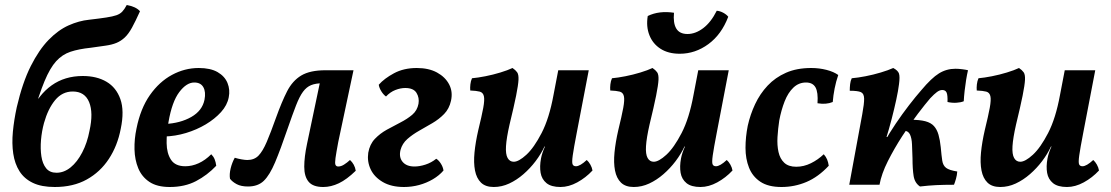

<svg xmlns="http://www.w3.org/2000/svg" viewBox="-20 -739 4445 768"><path d="M199 9Q146 9 111.5 -7.5Q77 -24 58 -54Q39 -84 33 -124.5Q27 -165 31.5 -212Q36 -259 47 -310Q70 -409 103 -474.5Q136 -540 174.5 -579.5Q213 -619 254.5 -637.5Q296 -656 336 -660Q379 -665 405 -669Q431 -673 445.5 -678Q460 -683 469 -692.5Q478 -702 487 -719Q504 -716 517.5 -710Q531 -704 540 -694Q522 -654 508 -628.5Q494 -603 479 -589Q464 -575 446 -567.5Q428 -560 403 -556.5Q378 -553 343 -548Q295 -543 262 -532Q229 -521 204.5 -494Q180 -467 158 -414Q136 -361 110 -271L103 -291Q134 -360 186.5 -397.5Q239 -435 311 -435Q367 -435 406 -412Q445 -389 461.5 -342.5Q478 -296 463 -224Q450 -156 415.5 -103.5Q381 -51 327 -21Q273 9 199 9ZM206 -48Q236 -48 262.5 -69.5Q289 -91 309 -129.5Q329 -168 338 -216Q354 -288 336.5 -330.5Q319 -373 271 -373Q229 -373 200.5 -338.5Q172 -304 156 -247Q147 -214 144 -179Q141 -144 145.5 -114Q150 -84 164.5 -66Q179 -48 206 -48ZM105 -345H158V-320H105Z M659 9Q608 9 577.5 -11.5Q547 -32 533 -66Q519 -100 518 -141.5Q517 -183 526 -225Q542 -305 579.5 -358.5Q617 -412 668 -439.5Q719 -467 775 -467Q822 -467 850.5 -450.5Q879 -434 890 -407Q901 -380 895 -350Q889 -318 864 -290.5Q839 -263 803 -241.5Q767 -220 724 -207Q681 -194 637 -193L640 -243Q701 -246 745 -271Q789 -296 798 -340Q804 -371 793.5 -390Q783 -409 757 -409Q726 -409 697 -370.5Q668 -332 654 -251Q646 -207 646.5 -166.5Q647 -126 664 -100Q681 -74 721 -74Q748 -74 774.5 -86Q801 -98 825 -122Q834 -113 838.5 -102Q843 -91 845 -76Q809 -38 764 -14.5Q719 9 659 9Z M1273 9Q1232 9 1214.5 -12Q1197 -33 1197 -72Q1197 -111 1208 -163L1262 -420L1271 -406Q1243 -406 1224.5 -398.5Q1206 -391 1192 -372Q1178 -353 1164 -317Q1150 -281 1131 -226Q1102 -141 1080.5 -90Q1059 -39 1035.5 -16Q1012 7 972 7Q944 7 926.5 -2.5Q909 -12 900 -24Q897 -42 902.5 -65Q908 -88 919 -108Q932 -104 946.5 -101.5Q961 -99 969 -99Q997 -99 1014 -116.5Q1031 -134 1047 -171.5Q1063 -209 1084 -268Q1107 -332 1128.5 -374Q1150 -416 1185 -437Q1220 -458 1282 -458H1394L1333 -171Q1325 -128 1322 -107Q1319 -86 1322 -79.5Q1325 -73 1333 -73Q1344 -73 1356 -80.5Q1368 -88 1380 -99Q1389 -91 1395 -80Q1401 -69 1403 -56Q1367 -21 1335.5 -6Q1304 9 1273 9Z M1596 9Q1545 9 1511 -11Q1477 -31 1462.5 -62Q1448 -93 1453 -128Q1459 -162 1479.5 -183.5Q1500 -205 1527 -220Q1554 -235 1581.5 -249Q1609 -263 1629 -280Q1649 -297 1654 -324Q1658 -348 1646 -367.5Q1634 -387 1601 -387Q1582 -387 1561.5 -379Q1541 -371 1524 -353Q1514 -360 1505.5 -373.5Q1497 -387 1495 -400Q1517 -425 1556 -446Q1595 -467 1647 -467Q1695 -467 1728 -449Q1761 -431 1776.5 -401.5Q1792 -372 1784 -336Q1777 -304 1756.5 -283Q1736 -262 1709.5 -246.5Q1683 -231 1656.5 -216Q1630 -201 1609.5 -183Q1589 -165 1582 -139Q1575 -110 1590.5 -91.5Q1606 -73 1638 -73Q1658 -73 1681.5 -80.5Q1705 -88 1725 -104Q1735 -98 1743.5 -84.5Q1752 -71 1754 -57Q1737 -37 1711.5 -22Q1686 -7 1656.5 1Q1627 9 1596 9Z M1955 9Q1922 9 1904 -8.5Q1886 -26 1880 -57Q1874 -88 1878 -129Q1882 -170 1893 -218Q1907 -275 1913 -307.5Q1919 -340 1915.5 -354.5Q1912 -369 1899 -372.5Q1886 -376 1861 -377Q1860 -388 1861.5 -401.5Q1863 -415 1868 -426Q1891 -428 1921.5 -434Q1952 -440 1981.5 -449Q2011 -458 2030 -467Q2042 -459 2048.5 -450Q2055 -441 2054 -420Q2053 -399 2044.5 -356.5Q2036 -314 2018 -240Q2006 -187 2004 -154.5Q2002 -122 2010.5 -107Q2019 -92 2035 -92Q2055 -92 2085.5 -120Q2116 -148 2146.5 -207Q2177 -266 2194 -359L2213 -458H2335L2287 -208Q2275 -146 2271 -117.5Q2267 -89 2270.5 -81.5Q2274 -74 2284 -74Q2300 -74 2327 -99Q2335 -92 2341.5 -80.5Q2348 -69 2350 -57Q2323 -28 2289 -9.5Q2255 9 2222 9Q2185 9 2166 -6.5Q2147 -22 2142.5 -47.5Q2138 -73 2144 -105Q2146 -116 2150 -128Q2154 -140 2160 -153H2158Q2144 -123 2122.5 -94.5Q2101 -66 2074 -42.5Q2047 -19 2017 -5Q1987 9 1955 9Z M2515 9Q2482 9 2464 -8.5Q2446 -26 2440 -57Q2434 -88 2438 -129Q2442 -170 2453 -218Q2467 -275 2473 -307.5Q2479 -340 2475.5 -354.5Q2472 -369 2459 -372.5Q2446 -376 2421 -377Q2420 -388 2421.5 -401.5Q2423 -415 2428 -426Q2451 -428 2481.5 -434Q2512 -440 2541.5 -449Q2571 -458 2590 -467Q2602 -459 2608.5 -450Q2615 -441 2614 -420Q2613 -399 2604.5 -356.5Q2596 -314 2578 -240Q2566 -187 2564 -154.5Q2562 -122 2570.5 -107Q2579 -92 2595 -92Q2615 -92 2645.5 -120Q2676 -148 2706.5 -207Q2737 -266 2754 -359L2773 -458H2895L2847 -208Q2835 -146 2831 -117.5Q2827 -89 2830.5 -81.5Q2834 -74 2844 -74Q2860 -74 2887 -99Q2895 -92 2901.5 -80.5Q2908 -69 2910 -57Q2883 -28 2849 -9.5Q2815 9 2782 9Q2745 9 2726 -6.5Q2707 -22 2702.5 -47.5Q2698 -73 2704 -105Q2706 -116 2710 -128Q2714 -140 2720 -153H2718Q2704 -123 2682.5 -94.5Q2661 -66 2634 -42.5Q2607 -19 2577 -5Q2547 9 2515 9ZM2699 -524Q2653 -524 2622 -544Q2591 -564 2577.5 -598.5Q2564 -633 2571 -675Q2616 -697 2676 -688Q2672 -647 2685 -625Q2698 -603 2730 -603Q2762 -603 2793 -626.5Q2824 -650 2847 -696Q2860 -695 2873 -688Q2886 -681 2893 -672Q2866 -601 2813.5 -562.5Q2761 -524 2699 -524Z M3106 9Q3053 9 3021.5 -12Q2990 -33 2976 -68.5Q2962 -104 2962 -147.5Q2962 -191 2971 -236Q2981 -281 3000.5 -322.5Q3020 -364 3050.5 -396.5Q3081 -429 3124 -448Q3167 -467 3225 -467Q3257 -467 3286 -459.5Q3315 -452 3333 -439Q3324 -413 3318.5 -385Q3313 -357 3311 -331Q3285 -320 3250 -326Q3253 -370 3242 -389.5Q3231 -409 3204 -409Q3175 -409 3153.5 -388.5Q3132 -368 3118.5 -333.5Q3105 -299 3097 -257Q3092 -224 3090 -191Q3088 -158 3094 -131Q3100 -104 3117 -88Q3134 -72 3165 -72Q3195 -72 3223.5 -86Q3252 -100 3275 -122Q3284 -112 3288.5 -101Q3293 -90 3295 -76Q3253 -31 3205.5 -11Q3158 9 3106 9Z M3377 0 3429 -282Q3437 -325 3436.5 -345Q3436 -365 3423.5 -370.5Q3411 -376 3379 -376Q3379 -389 3380.5 -402.5Q3382 -416 3387 -426Q3411 -428 3442 -434Q3473 -440 3503 -449Q3533 -458 3553 -467Q3572 -457 3576 -444.5Q3580 -432 3576 -402Q3573 -377 3565 -340Q3557 -303 3546.5 -262.5Q3536 -222 3524 -184Q3512 -146 3500 -117L3487 -105Q3497 -134 3517 -170Q3537 -206 3563 -244.5Q3589 -283 3616 -318Q3643 -353 3665 -378Q3706 -427 3736 -445.5Q3766 -464 3802 -464Q3814 -464 3829.5 -462Q3845 -460 3852 -458Q3848 -441 3844.5 -419.5Q3841 -398 3838.5 -375.5Q3836 -353 3835 -334Q3823 -329 3805.5 -328Q3788 -327 3770 -331Q3771 -358 3766.5 -368.5Q3762 -379 3749 -379Q3739 -379 3728 -371Q3717 -363 3701 -346Q3682 -324 3651.5 -284Q3621 -244 3589 -194.5Q3557 -145 3531.5 -94.5Q3506 -44 3498 0ZM3506 -175V-191H3538V-175ZM3660 7Q3639 -7 3634.5 -35Q3630 -63 3630 -106Q3629 -137 3628 -161.5Q3627 -186 3620 -201Q3613 -216 3596 -216L3621 -260Q3659 -260 3681.5 -254Q3704 -248 3716 -234.5Q3728 -221 3734 -200Q3740 -179 3743 -150Q3746 -116 3749 -96.5Q3752 -77 3764.5 -67.5Q3777 -58 3809 -53Q3808 -38 3804 -24Q3800 -10 3796 0Q3755 0 3724.5 1.5Q3694 3 3660 7Z M3981 9Q3948 9 3930 -8.5Q3912 -26 3906 -57Q3900 -88 3904 -129Q3908 -170 3919 -218Q3933 -275 3939 -307.5Q3945 -340 3941.5 -354.5Q3938 -369 3925 -372.5Q3912 -376 3887 -377Q3886 -388 3887.5 -401.5Q3889 -415 3894 -426Q3917 -428 3947.5 -434Q3978 -440 4007.5 -449Q4037 -458 4056 -467Q4068 -459 4074.5 -450Q4081 -441 4080 -420Q4079 -399 4070.5 -356.5Q4062 -314 4044 -240Q4032 -187 4030 -154.5Q4028 -122 4036.5 -107Q4045 -92 4061 -92Q4081 -92 4111.5 -120Q4142 -148 4172.5 -207Q4203 -266 4220 -359L4239 -458H4361L4313 -208Q4301 -146 4297 -117.5Q4293 -89 4296.5 -81.5Q4300 -74 4310 -74Q4326 -74 4353 -99Q4361 -92 4367.5 -80.5Q4374 -69 4376 -57Q4349 -28 4315 -9.5Q4281 9 4248 9Q4211 9 4192 -6.5Q4173 -22 4168.5 -47.5Q4164 -73 4170 -105Q4172 -116 4176 -128Q4180 -140 4186 -153H4184Q4170 -123 4148.5 -94.5Q4127 -66 4100 -42.5Q4073 -19 4043 -5Q4013 9 3981 9Z"/></svg>

Font: Vollkorn SemiBold
Style: Italic
Weight: 600
Italic angle: -11°
Designer: Friedrich Althausen
Foundry: Friedrich Althausen
Version: Version 5.000